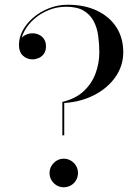

<svg xmlns="http://www.w3.org/2000/svg" viewBox="-20 -780 590 810"><path d="M243 -209V-350Q299 -363.5 333.2 -395.5Q367.5 -427.5 383.2 -470.5Q399 -513.5 399 -560Q399 -595.5 394.2 -629.5Q389.5 -663.5 375 -691Q360.5 -718.5 332.8 -735Q305 -751.5 259 -751.5Q220 -751.5 185.5 -737.5Q151 -723.5 124.5 -700.2Q98 -677 82.8 -648.5Q67.5 -620 67.5 -591H61Q61 -606 69 -617Q77 -628 90 -633.8Q103 -639.5 117 -639.5Q132 -639.5 145 -633.2Q158 -627 166 -614.8Q174 -602.5 174 -585Q174 -565 165 -552.8Q156 -540.5 142.8 -535Q129.5 -529.5 117 -529.5Q94 -529.5 77 -545Q60 -560.5 60 -591Q60 -622 76.2 -652Q92.5 -682 121 -706.2Q149.5 -730.5 186.8 -745.2Q224 -760 266 -760Q336.5 -760 389.2 -735Q442 -710 471 -665Q500 -620 500 -560Q500 -502.5 467.2 -455.5Q434.5 -408.5 378 -379.2Q321.5 -350 251 -345.5V-209ZM249 10Q232.5 10 219 2Q205.5 -6 197.2 -19.8Q189 -33.5 189 -50Q189 -66.5 197.2 -80.2Q205.5 -94 219 -102.2Q232.5 -110.5 249 -110.5Q265.5 -110.5 279.2 -102.2Q293 -94 301 -80.2Q309 -66.5 309 -50Q309 -33.5 301 -19.8Q293 -6 279.2 2Q265.5 10 249 10Z"/></svg>

Font: Bodoni Moda 28pt
Style: Regular
Weight: 400
Designer: Owen Earl
Foundry: indestructible type
Version: Version 2.005